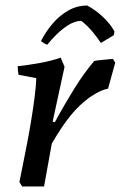

<svg xmlns="http://www.w3.org/2000/svg" viewBox="-20 -673 436 693"><path d="M60 0 50 -16Q55 -41 62.5 -78Q70 -115 78 -156.5Q86 -198 93 -241Q100 -284 105 -323Q110 -362 111 -391L47 -403Q44 -416 44 -434Q81 -438 123 -445.5Q165 -453 199 -465L213 -432L170 -234L178 -232Q197 -267 214.5 -297Q232 -327 249 -354.5Q266 -382 283.5 -406Q301 -430 320 -453Q330 -455 342 -456Q354 -457 366.5 -458.5Q379 -460 388 -460L396 -447L370 -353Q359 -351 348 -346.5Q337 -342 326.5 -336Q316 -330 304 -322Q286 -309 268.5 -292.5Q251 -276 234 -255Q217 -234 200.5 -209Q184 -184 167 -155L139 0ZM295 -653Q325 -637 351.5 -612Q378 -587 393 -560L391 -546L344 -518Q332 -537 313 -559.5Q294 -582 273 -598Q250 -597 227.5 -583Q205 -569 185.5 -550Q166 -531 151 -512Q147 -512 138 -517.5Q129 -523 128 -525Q146 -560 170.5 -588.5Q195 -617 226.5 -635Q258 -653 295 -653Z"/></svg>

Font: Labrada Medium
Style: Italic
Weight: 500
Italic angle: -7°
Designer: Mercedes Jáuregui
Foundry: Omnibus-Type Team
Version: Version 1.000